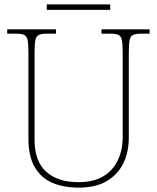

<svg xmlns="http://www.w3.org/2000/svg" viewBox="-20 -848 719 878"><path d="M340 10Q271 10 219.5 -12Q168 -34 139 -83.5Q110 -133 110 -214V-606Q110 -645 106.5 -663.5Q103 -682 91 -688Q79 -694 54 -694H13V-714H236V-694H194Q169 -694 157 -688Q145 -682 141.5 -663.5Q138 -645 138 -606V-210Q138 -110 191.5 -62.5Q245 -15 338 -15Q409 -15 453.5 -42.5Q498 -70 519.5 -116.5Q541 -163 541 -219V-606Q541 -645 537.5 -663.5Q534 -682 522 -688Q510 -694 485 -694H444V-714H664V-694H625Q600 -694 588 -688Q576 -682 572.5 -663.5Q569 -645 569 -606V-218Q569 -153 544 -101.5Q519 -50 468.5 -20Q418 10 340 10ZM194 -803V-828H484V-803Z"/></svg>

Font: Noto Serif Hebrew Thin
Style: Regular
Weight: 250
Version: Version 2.003